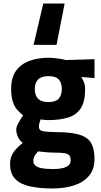

<svg xmlns="http://www.w3.org/2000/svg" viewBox="-20 -837 574 1087"><path d="M170 -583 225 -817H346L300 -583ZM278 230Q205 230 151 218.5Q97 207 67 177Q37 147 37 91Q37 68 44.5 48.5Q52 29 68 10Q84 -9 109 -28Q93 -39 82.5 -60Q72 -81 72 -104Q72 -118 85 -142Q98 -166 111 -184Q94 -197 78 -215Q62 -233 52.5 -261.5Q43 -290 43 -333Q43 -398 71 -436.5Q99 -475 147 -492.5Q195 -510 253 -510Q277 -510 306 -506Q335 -502 354 -497L515 -502V-395L440 -401Q447 -391 454.5 -373Q462 -355 462 -333Q462 -263 438 -225Q414 -187 367 -172Q320 -157 251 -157Q243 -157 230 -158.5Q217 -160 210 -161Q207 -153 203.5 -141Q200 -129 200 -122Q200 -109 206.5 -102Q213 -95 234 -92.5Q255 -90 297 -89Q382 -89 429.5 -74.5Q477 -60 496 -27Q515 6 515 62Q515 123 482.5 160Q450 197 396.5 213.5Q343 230 278 230ZM279 120Q328 120 354 108.5Q380 97 380 70Q380 51 372 42Q364 33 343.5 30Q323 27 286 27Q279 27 267.5 26.5Q256 26 243.5 25Q231 24 218.5 22.5Q206 21 196 20Q183 33 176 45.5Q169 58 169 77Q169 91 181 101Q193 111 217.5 115.5Q242 120 279 120ZM254 -259Q295 -259 312.5 -278.5Q330 -298 330 -333Q330 -368 312.5 -387Q295 -406 254 -406Q214 -406 195.5 -387Q177 -368 177 -333Q177 -298 195.5 -278.5Q214 -259 254 -259Z"/></svg>

Font: Titillium Web SemiBold
Style: Regular
Weight: 600
Designer: Mohamed Gaber, Accademia di Belle Arti di Urbino
Foundry: Kief Type Foundry, Accademia di Belle Arti di Urbino
Version: Version 3.000; ttfautohint (v1.8.4)